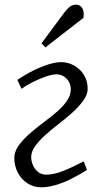

<svg xmlns="http://www.w3.org/2000/svg" viewBox="-20 -785 445 819"><path d="M54 -444Q86 -466 120 -483Q154 -500 185.5 -510Q217 -520 241 -520Q270 -520 296 -505.5Q322 -491 338 -465.5Q354 -440 354 -406Q354 -381 334 -354Q314 -327 284.5 -301Q255 -275 226 -253Q195 -229 169.5 -205.5Q144 -182 128.5 -159.5Q113 -137 113 -115Q113 -98 120.5 -80.5Q128 -63 142.5 -51.5Q157 -40 177 -40Q209 -40 247.5 -55Q286 -70 337 -97L351 -60Q316 -38 281.5 -21Q247 -4 215 5Q183 14 156 14Q123 14 96.5 -3.5Q70 -21 55.5 -49.5Q41 -78 41 -111Q41 -137 58.5 -162.5Q76 -188 105.5 -214Q135 -240 170 -266Q201 -289 226.5 -311.5Q252 -334 267 -357Q282 -380 282 -404Q282 -431 264 -449.5Q246 -468 222 -468Q203 -468 175.5 -458.5Q148 -449 120 -435Q92 -421 72 -406ZM254 -731Q269 -750 279.5 -757.5Q290 -765 304 -765Q322 -765 331 -750Q340 -735 336 -709L174 -583L157 -600Z"/></svg>

Font: Literata 24pt Light
Style: Italic
Weight: 300
Italic angle: -2°
Designer: Latin by Veronika Burian and Jose Scaglione. Greek by Irene Vlachou. Cyrillic by Vera Evstafieva
Foundry: TypeTogether
Version: Version 3.103;gftools[0.9.29]